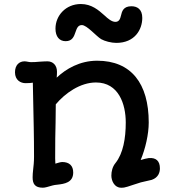

<svg xmlns="http://www.w3.org/2000/svg" viewBox="-20 -896 832 931"><path d="M138.2 -36.1C138.2 -4.4 149.4 14.2 188 14.2C199.2 14.2 213.4 9.3 234.4 3.4C240.2 1.5 249 0.5 258.3 -0.5C292 -4.4 335 -10.3 335 -59.6C335 -92.3 316.4 -110.4 281.2 -110.4C275.9 -110.4 268.6 -108.4 261.7 -106.4L248.5 -102.5C247.1 -119.6 247.6 -134.8 247.6 -149.4C247.6 -200.7 248 -251 249.5 -301.3C249.5 -331.1 250 -360.8 250.5 -390.1C295.4 -443.8 368.7 -496.1 445.3 -496.1C555.7 -496.1 589.8 -390.6 589.8 -302.2C589.8 -225.1 577.1 -151.9 540 -105.5C525.4 -87.9 520 -64.9 520 -44.4C520 -18.6 535.6 14.2 566.9 14.2C588.9 15.1 598.1 8.3 663.1 -11.7L715.8 -23.9C748.5 -35.2 755.4 -61 755.4 -79.6C755.4 -115.7 736.3 -132.8 700.7 -129.4C691.4 -128.4 676.8 -124.5 662.1 -120.1C685.1 -175.3 701.2 -245.1 701.2 -302.2C701.2 -491.2 616.2 -601.6 451.2 -601.6C366.7 -601.6 299.8 -562 254.9 -519.5C255.9 -529.3 256.3 -540.5 256.3 -548.3C256.3 -580.1 236.3 -598.6 210 -598.6C199.2 -598.6 184.1 -597.7 169.9 -596.7C156.7 -595.2 143.1 -594.7 129.9 -594.7C119.1 -594.7 109.4 -598.6 99.1 -598.6C73.2 -598.6 52.7 -580.6 52.7 -545.4C52.7 -506.8 80.6 -492.7 104 -492.7C119.6 -492.7 130.9 -493.7 139.2 -495.1C143.1 -287.6 143.6 -282.7 143.6 -278.3C144.5 -230.5 145 -187 145 -136.2C145 -110.4 142.6 -89.8 140.6 -72.3C139.2 -60.5 138.2 -47.9 138.2 -36.1ZM298.3 -696.3C331.1 -696.3 338.9 -719.7 346.2 -740.7C352.1 -757.3 357.4 -774.4 377 -774.4C401.4 -774.4 445.8 -721.2 470.7 -706.1C487.8 -696.3 519.5 -688 543.9 -688C633.8 -688 669.9 -752.9 669.9 -809.1C669.9 -852.1 644.5 -865.7 617.2 -865.7C578.1 -865.7 571.3 -841.3 566.4 -819.8C563 -805.7 558.1 -790 539.6 -790C522 -790 504.9 -804.2 485.4 -822.3C457.5 -847.2 423.8 -876.5 372.1 -876.5C298.8 -876.5 249 -820.3 249 -757.3C249 -718.8 267.6 -696.3 298.3 -696.3Z"/></svg>

Font: Autour One
Style: Regular
Weight: 400
Designer: Eben Sorkin
Foundry: Eben Sorkin
Version: Version 1.002